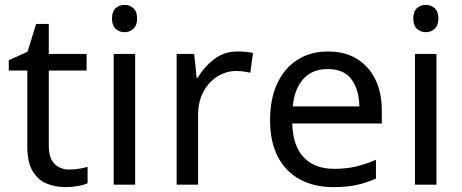

<svg xmlns="http://www.w3.org/2000/svg" viewBox="-20 -757 1894 787"><path d="M264 -62Q284 -62 305 -65.5Q326 -69 339 -73V-6Q325 1 299 5.5Q273 10 249 10Q207 10 171.5 -4.5Q136 -19 114 -55Q92 -91 92 -156V-468H16V-510L93 -545L128 -659H180V-536H335V-468H180V-158Q180 -109 203.5 -85.5Q227 -62 264 -62Z M491 -737Q511 -737 526.5 -723.5Q542 -710 542 -681Q542 -653 526.5 -639Q511 -625 491 -625Q469 -625 454 -639Q439 -653 439 -681Q439 -710 454 -723.5Q469 -737 491 -737ZM534 -536V0H446V-536Z M954 -546Q969 -546 986.5 -544.5Q1004 -543 1017 -540L1006 -459Q993 -462 977.5 -464Q962 -466 948 -466Q907 -466 871 -443.5Q835 -421 813.5 -380.5Q792 -340 792 -286V0H704V-536H776L786 -438H790Q816 -482 857 -514Q898 -546 954 -546Z M1324 -546Q1393 -546 1442.5 -516Q1492 -486 1518.5 -431.5Q1545 -377 1545 -304V-251H1178Q1180 -160 1224.5 -112.5Q1269 -65 1349 -65Q1400 -65 1439.5 -74.5Q1479 -84 1521 -102V-25Q1480 -7 1440 1.5Q1400 10 1345 10Q1269 10 1210.5 -21Q1152 -52 1119.5 -113.5Q1087 -175 1087 -264Q1087 -352 1116.5 -415Q1146 -478 1199.5 -512Q1253 -546 1324 -546ZM1323 -474Q1260 -474 1223.5 -433.5Q1187 -393 1180 -321H1453Q1452 -389 1421 -431.5Q1390 -474 1323 -474Z M1726 -737Q1746 -737 1761.5 -723.5Q1777 -710 1777 -681Q1777 -653 1761.5 -639Q1746 -625 1726 -625Q1704 -625 1689 -639Q1674 -653 1674 -681Q1674 -710 1689 -723.5Q1704 -737 1726 -737ZM1769 -536V0H1681V-536Z"/></svg>

Font: Noto Sans Nushu
Style: Regular
Weight: 400
Designer: Lisa Huang
Foundry: Lisa Huang
Version: Version 1.003; ttfautohint (v1.8.4.7-5d5b)